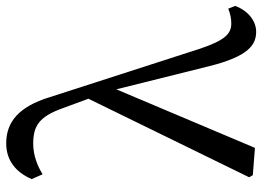

<svg xmlns="http://www.w3.org/2000/svg" viewBox="-136 -714 864 633"><g transform="rotate(-90 296.5 -398.0)"><path d="M584 -78C566 -71 551 -68 535 -68C500 -68 479 -91 452 -171L292 -667C261 -768 211 -810 140 -810C84 -810 45 -779 22 -726L38 -690C65 -707 100 -721 139 -721C197 -721 228 -702 256 -623L287 -539L28 -9L35 3L125 10L318 -447L394 -142C427 -9 466 14 508 14C543 14 577 -12 593 -55Z"/></g></svg>

Font: Noto Serif CJK JP Medium
Style: Regular
Weight: 500
Designer: Ryoko NISHIZUKA 西塚涼子 (kana & ideographs); Frank Grießhammer (Latin, Greek & Cyrillic); Wenlong ZHANG 张文龙 (bopomofo); San
Foundry: Adobe Systems Incorporated
Version: Version 1.000;PS 1;hotconv 16.6.53;makeotf.lib2.5.65590